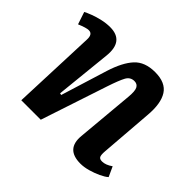

<svg xmlns="http://www.w3.org/2000/svg" viewBox="-127 -694 878 878"><g transform="rotate(45 311.5 -255.0)"><path d="M615 -34Q603 -23 579.5 -12Q556 -1 529.5 6.5Q503 14 480 14Q385 14 394 -79L419 -356Q423 -397 415 -412.5Q407 -428 388 -428Q362 -428 349 -404Q336 -380 317 -323L210 0H84L100 -408Q102 -445 76 -445Q60 -445 22 -429L2 -489Q13 -495 35 -503.5Q57 -512 83.5 -518Q110 -524 135 -524Q226 -524 215 -420L187 -148L196 -146L266 -372Q290 -448 325 -486Q360 -524 426 -524Q494 -524 520.5 -482.5Q547 -441 540 -361L520 -106Q518 -82 522.5 -72.5Q527 -63 543 -63Q566 -63 593 -82Z"/></g></svg>

Font: Literata 12pt SemiBold
Style: Italic
Weight: 600
Italic angle: -2°
Designer: Latin by Veronika Burian and Jose Scaglione. Greek by Irene Vlachou. Cyrillic by Vera Evstafieva
Foundry: TypeTogether
Version: Version 3.002